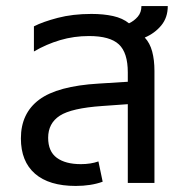

<svg xmlns="http://www.w3.org/2000/svg" viewBox="-20 -604 612 634"><path d="M230 10Q142 10 95.5 -30.5Q49 -71 49 -147Q49 -230 109.5 -275Q170 -320 306 -328L402 -334V-365Q402 -430 372.5 -457.5Q343 -485 274 -485Q224 -485 178.5 -471.5Q133 -458 92 -434V-517Q121 -532 170.5 -545Q220 -558 282 -558Q322 -558 353.5 -551Q385 -544 406 -527Q423 -535 435 -549Q447 -563 447 -584H534Q534 -546 512.5 -520Q491 -494 458 -480Q475 -462 482.5 -434Q490 -406 490 -370V0H402V-260L318 -254Q216 -247 177.5 -222Q139 -197 139 -149Q139 -104 167.5 -83Q196 -62 247 -62Q280 -62 305 -71L319 -4Q300 3 277.5 6.5Q255 10 230 10Z"/></svg>

Font: Noto Sans Living
Style: Regular
Weight: 400
Designer: Monotype Design Team
Foundry: Monotype Imaging Inc.
Version: Version 2.013; ttfautohint (v1.8.4.7-5d5b)